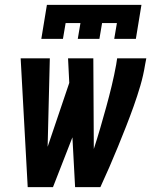

<svg xmlns="http://www.w3.org/2000/svg" viewBox="-20 -770 640 790"><path d="M94 0 65 -530H185L176 -166L265 -429L260 -530H364L366 -157Q380 -200 392.5 -243Q405 -286 417 -329.5Q429 -373 439.5 -416.5Q450 -460 458 -504L462 -530H582L577 -504Q570 -460 557.5 -417.5Q545 -375 530 -333Q515 -291 498.5 -249Q482 -207 465 -165.5Q448 -124 430 -82.5Q412 -41 393 0H289L278 -205L198 0ZM150 -610 173 -750H562L539 -610H450L461 -675H400L389 -610H300L311 -675H250L239 -610Z"/></svg>

Font: Iosevka Curly Extended Oblique
Style: Bold
Weight: 700
Width: 7
Italic angle: -9°
Monospace: yes
Designer: Belleve Invis
Foundry: Belleve Invis
Version: Version 11.1.0; ttfautohint (v1.8.3)